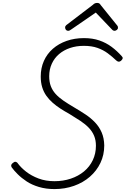

<svg xmlns="http://www.w3.org/2000/svg" viewBox="-20 -1276 860 1315"><path d="M353 19Q295 19 246.5 4.5Q198 -10 162.5 -33.5Q127 -57 101 -83Q75 -109 60 -130Q55 -139 57 -146Q59 -153 68 -160Q79 -169 86 -168Q93 -167 99 -161Q122 -129 158.5 -100.5Q195 -72 244 -53.5Q293 -35 353 -35Q413 -35 465 -52.5Q517 -70 555.5 -102Q594 -134 615.5 -179Q637 -224 637 -278Q637 -316 624.5 -346Q612 -376 588 -401Q564 -426 530 -448.5Q496 -471 453 -497Q422 -514 393.5 -532.5Q365 -551 340.5 -572.5Q316 -594 297.5 -620Q279 -646 269 -678.5Q259 -711 259 -752Q259 -810 280.5 -858.5Q302 -907 342 -942Q382 -977 436.5 -996Q491 -1015 555 -1015Q614 -1015 660.5 -999Q707 -983 744.5 -955Q782 -927 814 -891Q822 -883 820 -875.5Q818 -868 809 -860Q801 -853 793 -853.5Q785 -854 776 -862Q749 -888 718 -911Q687 -934 647.5 -948Q608 -962 554 -962Q503 -962 460 -947.5Q417 -933 385 -906Q353 -879 335 -840Q317 -801 317 -754Q317 -715 328 -686Q339 -657 360.5 -633Q382 -609 414 -587Q446 -565 487 -541Q528 -517 565 -492.5Q602 -468 631 -437.5Q660 -407 676.5 -368.5Q693 -330 694 -280Q694 -215 668 -160.5Q642 -106 595.5 -65.5Q549 -25 486.5 -3Q424 19 353 19ZM446 -1065Q437 -1065 431.5 -1072Q426 -1079 426 -1087Q426 -1093 428 -1096.5Q430 -1100 434 -1104L615 -1242Q624 -1251 631 -1253.5Q638 -1256 646 -1256Q653 -1256 659 -1253Q665 -1250 670 -1241L783 -1101Q786 -1098 787 -1093.5Q788 -1089 788 -1086Q788 -1077 780 -1071Q772 -1065 765 -1065Q759 -1065 754 -1068Q749 -1071 745 -1076L636 -1190L469 -1075Q462 -1070 457 -1067.5Q452 -1065 446 -1065Z"/></svg>

Font: Playwrite US Trad ExtraLight
Style: Regular
Weight: 250
Designer: Veronika Burian, José Scaglione
Foundry: TypeTogether
Version: Version 1.003